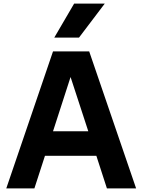

<svg xmlns="http://www.w3.org/2000/svg" viewBox="-20 -1052 794 1072"><path d="M276 -765H478L740 0H577L518 -182H231L172 0H15ZM473 -319 374 -622 276 -319ZM394 -1032H565L421 -842H283Z"/></svg>

Font: Application
Style: Bold
Weight: 700
Designer: Wei Huang
Foundry: Wei Huang
Version: Version 0.012